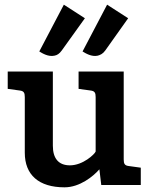

<svg xmlns="http://www.w3.org/2000/svg" viewBox="-20 -791 647 821"><path d="M389 -143C385 -132 335 -84 279 -84C230 -84 206 -114 206 -168V-485H13V-411L64 -404C82 -402 86 -394 86 -376V-138C86 -43 146 10 256 10C321 10 379 -37 405 -67L413 0H582V-74L531 -81C513 -83 509 -91 509 -109V-485H316V-411L367 -404C385 -402 389 -394 389 -376ZM253 -771 148 -571C161 -563 187 -547 213 -553C224 -555 234 -561 244 -575L343 -713ZM438 -771 333 -571C346 -563 372 -547 398 -553C409 -556 420 -561 430 -575L528 -713Z"/></svg>

Font: Enriqueta
Style: Bold
Weight: 700
Designer: Viviana Monsalve, Gustavo Ibarra
Foundry: Viviana Monsalve, Gustavo Ibarra
Version: Version 1.002